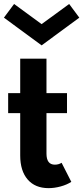

<svg xmlns="http://www.w3.org/2000/svg" viewBox="-28 -936 421 970"><path d="M13.2 -364.5V-465.5H74.1V-639.5H206.8V-465.5H310.5V-364.5H206.8V-160Q206.8 -104.1 249.1 -104.1Q268.2 -104.1 283.2 -113.6L332.3 -17.3Q310 -2.7 278.6 5.9Q247.3 14.5 217.3 14.5Q149.5 14.5 111.8 -29.1Q74.1 -72.7 74.1 -150.5V-364.5ZM-8.2 -846.8 43.2 -915.9 182.3 -814.1 321.4 -915.9 372.7 -846.8 182.3 -706.8Z"/></svg>

Font: Spartan MB
Style: Bold
Weight: 700
Designer: Matt Bailey, Mirko Velimirovic
Foundry: Matt Bailey
Version: Version 1.005